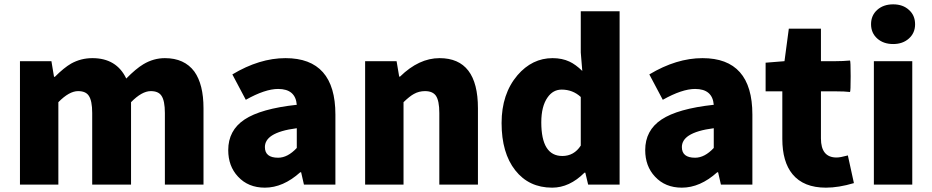

<svg xmlns="http://www.w3.org/2000/svg" viewBox="-20 -851 4297 885"><path d="M72 0V-284V-569H217L229 -497H233Q275 -539 308 -558Q353 -583 406 -583Q517 -583 562 -489Q606 -534 641 -555Q688 -583 740 -583Q830 -583 876 -521Q918 -462 918 -352V0H740V-330Q740 -387 724 -410Q710 -431 675 -431Q634 -431 584 -380V0H405V-330Q405 -387 389 -410Q375 -431 340 -431Q299 -431 249 -380V0Z M1201 14Q1124 14 1077 -37Q1032 -85 1032 -159Q1032 -250 1107 -300Q1182 -350 1348 -368Q1342 -441 1262 -441Q1202 -441 1113 -391L1051 -508Q1176 -583 1296 -583Q1526 -583 1526 -323V-161V0H1381L1368 -57H1364Q1285 14 1201 14ZM1262 -124Q1306 -124 1348 -169V-260Q1270 -250 1233 -226Q1201 -205 1201 -173Q1201 -124 1262 -124Z M1663 0V-284V-569H1808L1820 -498H1824Q1911 -583 2006 -583Q2183 -583 2183 -352V0H2005V-330Q2005 -387 1989 -410Q1974 -431 1939 -431Q1911 -431 1888 -418Q1869 -408 1840 -380V0Z M2525 14Q2418 14 2355 -66Q2292 -146 2292 -284Q2292 -418 2365 -504Q2433 -583 2527 -583Q2571 -583 2605 -567Q2633 -554 2664 -524L2657 -609V-799H2836V-399V0H2691L2678 -55H2674Q2605 14 2525 14ZM2572 -132Q2626 -132 2657 -180V-292V-404Q2620 -438 2569 -438Q2529 -438 2504 -402Q2475 -361 2475 -287Q2475 -132 2572 -132Z M3123 14Q3046 14 2999 -37Q2954 -85 2954 -159Q2954 -250 3029 -300Q3104 -350 3270 -368Q3264 -441 3184 -441Q3124 -441 3035 -391L2973 -508Q3098 -583 3218 -583Q3448 -583 3448 -323V-161V0H3303L3290 -57H3286Q3207 14 3123 14ZM3184 -124Q3228 -124 3270 -169V-260Q3192 -250 3155 -226Q3123 -205 3123 -173Q3123 -124 3184 -124Z M3787 14Q3684 14 3633 -48Q3586 -105 3586 -211V-320V-430H3509V-562L3596 -569L3616 -719H3764V-569H3831Q3865 -569 3898 -572Q3901 -570 3901 -499.5Q3901 -429 3898 -427Q3874 -430 3831 -430H3764V-213Q3764 -125 3836 -125Q3853 -125 3886 -134L3888 -135L3916 -7Q3846 14 3787 14Z M4008 0V-569H4185V-284V0ZM4097 -648Q4052 -648 4023.5 -673.5Q3995 -699 3995 -739.5Q3995 -780 4023.5 -805.5Q4052 -831 4097 -831Q4142 -831 4170 -805Q4198 -780 4198 -739Q4198 -699 4169.5 -673.5Q4141 -648 4097 -648Z"/></svg>

Font: GenSekiGothic TW H
Style: Regular
Weight: 900
Version: Version 1.501;PS 1;hotconv 16.6.51;makeotf.lib2.5.65220